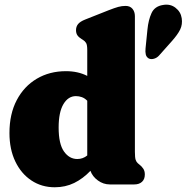

<svg xmlns="http://www.w3.org/2000/svg" viewBox="-20 -780 790 812"><path d="M20 -217.5Q20 -298 50.8 -356.5Q81.5 -415 135.5 -447Q189.5 -479 259 -479Q310 -479 349 -459V-569Q349 -590 344.2 -598Q339.5 -606 330.5 -611.5L325 -615Q313.5 -622 307.5 -630.5Q301.5 -639 301.5 -652.5Q301.5 -667.5 310.2 -678.2Q319 -689 340.5 -697.5L439 -736.5Q464.5 -746.5 480 -750.8Q495.5 -755 511 -755Q530 -755 540.2 -742.8Q550.5 -730.5 550.5 -711.5V-138Q550.5 -113 553.8 -103.8Q557 -94.5 563 -89.5L569 -84.5Q580 -76 586.2 -66.2Q592.5 -56.5 592.5 -42Q592.5 -22 580.5 -11Q568.5 0 548 0H444.5Q417 0 394 -16.8Q371 -33.5 362.5 -57.5Q331 -24.5 293.8 -6.2Q256.5 12 211.5 12Q156 12 112.8 -16.8Q69.5 -45.5 44.8 -97Q20 -148.5 20 -217.5ZM228 -240.5Q228 -171.5 250.5 -139.5Q273 -107.5 307 -107.5Q330.5 -107.5 349 -122.5V-354Q338 -365 326 -369.2Q314 -373.5 301 -373.5Q268.5 -373.5 248.2 -339.5Q228 -305.5 228 -240.5ZM603.5 -654.5Q607.5 -695.5 620.8 -724.5Q634 -753.5 669.5 -759Q700 -764.5 722.2 -747.2Q744.5 -730 748.5 -703Q752.5 -677 742 -655.2Q731.5 -633.5 705.5 -604.5L652.5 -545Q644 -535.5 631.8 -531.8Q619.5 -528 609.5 -532.5Q599 -538.5 596.5 -549.8Q594 -561 595.5 -575Z"/></svg>

Font: Fraunces 72pt S100 Black
Style: Regular
Weight: 900
Version: Version 1.000; ttfautohint (v1.8.3)